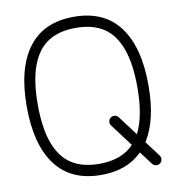

<svg xmlns="http://www.w3.org/2000/svg" viewBox="-85 -844 839 920"><g transform="rotate(-10 334.5 -384.5)"><path d="M92.3 -384.5Q92.3 -269.5 119.6 -195.9Q147 -122.3 200.1 -88.1Q253.2 -54 334.7 -54Q444.1 -54 502.7 -116.5L420.9 -225.3Q414.3 -234.1 415.8 -245.2Q417.2 -256.3 426 -262.9Q434.8 -269.5 446 -268.1Q457.3 -266.6 463.9 -257.8L535.2 -162.8Q576.9 -241.9 576.9 -384.5Q576.9 -499.8 549.7 -573.2Q522.5 -646.7 469.4 -681Q416.3 -715.3 334.7 -715.3Q253.2 -715.3 200.1 -681Q147 -646.7 119.6 -573.2Q92.3 -499.8 92.3 -384.5ZM630.9 -384.5Q630.9 -214.8 569.1 -117.9L625.2 -43.2Q631.8 -34.4 630.4 -23.2Q628.9 -12 620.1 -5.4Q611.3 1.2 600.1 -0.4Q588.9 -2 582.3 -10.7L534.4 -74.2Q460.7 0 334.7 0Q188 0 113.3 -99.2Q38.6 -198.5 38.6 -384.5Q38.6 -570.6 113.3 -669.9Q188 -769.3 334.7 -769.3Q481.4 -769.3 556.2 -669.9Q630.9 -570.6 630.9 -384.5Z"/></g></svg>

Font: Tecnico
Style: Fino
Weight: 400
Version: Version 1.3